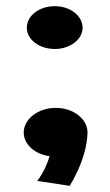

<svg xmlns="http://www.w3.org/2000/svg" viewBox="-20 -460 358 623"><path d="M264 -30C264 -74 218 -110 161 -110C104 -110 57 -74 57 -30C57 9 93 40 141 47C134 70 122 99 101 127L206 143C206 143 262 58 264 -30ZM248 -370C248 -409 207 -440 158 -440C107 -440 67 -409 67 -370C67 -332 107 -301 158 -301C207 -301 248 -332 248 -370Z"/></svg>

Font: Galindo
Style: Regular
Weight: 400
Designer: Astigmatic (AOETI)
Foundry: Astigmatic (AOETI)
Version: Version 1.000